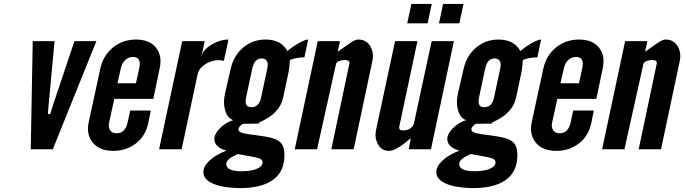

<svg xmlns="http://www.w3.org/2000/svg" viewBox="-20 -755 3461 971"><path d="M135.5 0H247L467.5 -547H356.5L250.5 -231L234 -178.5H222L226.5 -231L256 -547H145.5Z M553 8Q618.5 8 667.8 -30Q717 -68 730.5 -136L742.5 -196H638.5L625.5 -136Q613.5 -81 569.5 -81Q546.5 -81 536.5 -97Q526.5 -113 532 -136L558 -255H755.5L788 -412Q801 -475.5 768 -515.2Q735 -555 668 -555Q601 -555 551.5 -515Q502 -475 487.5 -409L429 -139Q415 -75.5 449 -33.8Q483 8 553 8ZM574 -334 591.5 -411Q597 -436 613.5 -451.5Q630 -467 652 -467Q696.5 -467 684.5 -411L667.5 -334Z M784.5 0H898.5L979.5 -380Q984.5 -403.5 1005.8 -421.2Q1027 -439 1056 -446.8Q1085 -454.5 1112 -447L1135.5 -555Q1106.5 -555 1076.5 -542.8Q1046.5 -530.5 1024.8 -511Q1003 -491.5 998.5 -469.5L1015.5 -547H901.5Z M1180.5 196Q1295.5 199 1357 157Q1418.5 115 1418.5 30Q1418.5 -7 1405.2 -26.5Q1392 -46 1361 -55.2Q1330 -64.5 1277.5 -71Q1242.5 -75 1214.2 -80.5Q1186 -86 1186 -101Q1186 -108 1192.8 -116.2Q1199.5 -124.5 1209.5 -129Q1209.5 -129 1224.2 -129.2Q1239 -129.5 1261.2 -129.5Q1283.5 -129.5 1306 -129.5Q1285 -130 1287 -132.5Q1289 -135 1305.2 -142.5Q1321.5 -150 1343.5 -164.5Q1365.5 -179 1385 -203.2Q1404.5 -227.5 1412.5 -264L1436.5 -376.5Q1441.5 -400 1443.2 -416.8Q1445 -433.5 1446.5 -452Q1459.5 -457.5 1479.2 -461.2Q1499 -465 1519.5 -465L1538.5 -555Q1524 -555 1493.2 -538Q1462.5 -521 1433.5 -497Q1402 -555 1323 -555Q1258.5 -555 1210.5 -515Q1162.5 -475 1147 -408.5L1118 -282.5Q1107 -235.5 1118.8 -196.5Q1130.5 -157.5 1159 -147.5Q1119.5 -134.5 1091.8 -106Q1064 -77.5 1064 -51.5Q1064 -31.5 1080.2 -16Q1096.5 -0.5 1125.5 6.5Q1069.5 28.5 1039 57.5Q1008.5 86.5 1008.5 115.5Q1008.5 151 1054.2 172.2Q1100 193.5 1180.5 196ZM1252 -213Q1234.5 -213 1228.2 -221.5Q1222 -230 1222.2 -241.5Q1222.5 -253 1224.5 -262L1256 -409.5Q1267 -459.5 1303.5 -459.5Q1321.5 -459.5 1329.5 -446.8Q1337.5 -434 1332 -409.5L1300.5 -262Q1290.5 -213 1252 -213ZM1338 -129.5Q1369.5 -129.5 1369.8 -129.5Q1370 -129.5 1351 -129.5Q1332 -129.5 1306 -129.5Q1311.5 -129.5 1319.5 -129.5Q1327.5 -129.5 1338 -129.5ZM1202 111Q1124.5 111 1124.5 75Q1124.5 61 1138 49.5Q1151.5 38 1182 24L1246 35.5Q1276 40.5 1292 46.2Q1308 52 1308 66.5Q1308 86 1279.5 98.5Q1251 111 1202 111Z M1470.5 0H1583.5L1679 -430Q1681.5 -441.5 1695.5 -446.5Q1709.5 -451.5 1722 -451.5Q1750.5 -451.5 1747 -433.5L1655.5 0H1768.5L1863.5 -448Q1869 -472.5 1862.8 -497Q1856.5 -521.5 1839 -538.2Q1821.5 -555 1792.5 -555Q1785 -555 1777 -552.2Q1769 -549.5 1749.5 -536.5Q1730 -523.5 1688 -493.5L1699.5 -547H1587Z M1946 8Q1966 8 1991 -6.8Q2016 -21.5 2057.5 -55.5L2047 0H2159.5L2275.5 -547H2163L2073.5 -131.5Q2070.5 -117.5 2056.2 -106.5Q2042 -95.5 2020.5 -95.5Q2003 -95.5 2000.5 -102Q1998 -108.5 1999 -113.5L2091 -547H1978L1882 -99Q1873 -57.5 1892 -24.8Q1911 8 1946 8ZM2200 -637H2303L2324 -735H2221ZM2039.5 -637H2142.5L2163.5 -735H2060.5Z M2358.5 196Q2473.5 199 2535 157Q2596.5 115 2596.5 30Q2596.5 -7 2583.2 -26.5Q2570 -46 2539 -55.2Q2508 -64.5 2455.5 -71Q2420.5 -75 2392.2 -80.5Q2364 -86 2364 -101Q2364 -108 2370.8 -116.2Q2377.5 -124.5 2387.5 -129Q2387.5 -129 2402.2 -129.2Q2417 -129.5 2439.2 -129.5Q2461.5 -129.5 2484 -129.5Q2463 -130 2465 -132.5Q2467 -135 2483.2 -142.5Q2499.5 -150 2521.5 -164.5Q2543.5 -179 2563 -203.2Q2582.5 -227.5 2590.5 -264L2614.5 -376.5Q2619.5 -400 2621.2 -416.8Q2623 -433.5 2624.5 -452Q2637.5 -457.5 2657.2 -461.2Q2677 -465 2697.5 -465L2716.5 -555Q2702 -555 2671.2 -538Q2640.5 -521 2611.5 -497Q2580 -555 2501 -555Q2436.5 -555 2388.5 -515Q2340.5 -475 2325 -408.5L2296 -282.5Q2285 -235.5 2296.8 -196.5Q2308.5 -157.5 2337 -147.5Q2297.5 -134.5 2269.8 -106Q2242 -77.5 2242 -51.5Q2242 -31.5 2258.2 -16Q2274.5 -0.5 2303.5 6.5Q2247.5 28.5 2217 57.5Q2186.5 86.5 2186.5 115.5Q2186.5 151 2232.2 172.2Q2278 193.5 2358.5 196ZM2430 -213Q2412.5 -213 2406.2 -221.5Q2400 -230 2400.2 -241.5Q2400.5 -253 2402.5 -262L2434 -409.5Q2445 -459.5 2481.5 -459.5Q2499.5 -459.5 2507.5 -446.8Q2515.5 -434 2510 -409.5L2478.5 -262Q2468.5 -213 2430 -213ZM2516 -129.5Q2547.5 -129.5 2547.8 -129.5Q2548 -129.5 2529 -129.5Q2510 -129.5 2484 -129.5Q2489.5 -129.5 2497.5 -129.5Q2505.5 -129.5 2516 -129.5ZM2380 111Q2302.5 111 2302.5 75Q2302.5 61 2316 49.5Q2329.5 38 2360 24L2424 35.5Q2454 40.5 2470 46.2Q2486 52 2486 66.5Q2486 86 2457.5 98.5Q2429 111 2380 111Z M2793.5 8Q2859 8 2908.2 -30Q2957.5 -68 2971 -136L2983 -196H2879L2866 -136Q2854 -81 2810 -81Q2787 -81 2777 -97Q2767 -113 2772.5 -136L2798.5 -255H2996L3028.5 -412Q3041.5 -475.5 3008.5 -515.2Q2975.5 -555 2908.5 -555Q2841.5 -555 2792 -515Q2742.5 -475 2728 -409L2669.5 -139Q2655.5 -75.5 2689.5 -33.8Q2723.5 8 2793.5 8ZM2814.5 -334 2832 -411Q2837.5 -436 2854 -451.5Q2870.5 -467 2892.5 -467Q2937 -467 2925 -411L2908 -334Z M3025 0H3138L3233.5 -430Q3236 -441.5 3250 -446.5Q3264 -451.5 3276.5 -451.5Q3305 -451.5 3301.5 -433.5L3210 0H3323L3418 -448Q3423.5 -472.5 3417.2 -497Q3411 -521.5 3393.5 -538.2Q3376 -555 3347 -555Q3339.5 -555 3331.5 -552.2Q3323.5 -549.5 3304 -536.5Q3284.5 -523.5 3242.5 -493.5L3254 -547H3141.5Z"/></svg>

Font: League Gothic SemiExpanded Italic
Style: Regular
Weight: 400
Width: 6
Designer: The League of Moveable Type
Version: Version 1.600; ttfautohint (v1.8.3)